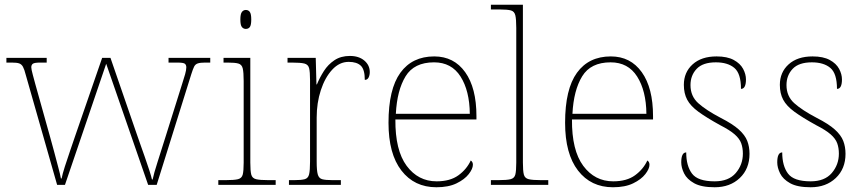

<svg xmlns="http://www.w3.org/2000/svg" viewBox="-20 -780 3639 810"><path d="M89 -463Q83 -487 77 -498Q71 -509 61 -512.5Q51 -516 30 -516H7V-536H177V-516H150Q125 -516 118.5 -511Q112 -506 112 -496Q112 -488 118.5 -464Q125 -440 129 -425L192 -200Q199 -176 208 -141.5Q217 -107 225.5 -75.5Q234 -44 237 -27H240Q243 -44 253.5 -77Q264 -110 276.5 -146Q289 -182 297 -206L411 -536H446L554 -223Q560 -205 570 -177Q580 -149 590.5 -119Q601 -89 609.5 -63Q618 -37 621 -23H624Q629 -48 644.5 -96Q660 -144 679 -205L749 -428Q756 -449 761 -467Q766 -485 766 -496Q766 -506 760 -511Q754 -516 728 -516H691V-536H867V-516H845Q825 -516 814.5 -512.5Q804 -509 799 -499Q794 -489 787 -467L641 0H605L428 -511L254 0H221Z M1017 -658Q1007 -658 1000.5 -666Q994 -674 994 -698Q994 -721 1000.5 -729.5Q1007 -738 1017 -738Q1028 -738 1034 -729.5Q1040 -721 1040 -698Q1040 -674 1034 -666Q1028 -658 1017 -658ZM901 0V-20H931Q968 -20 984 -24Q1000 -28 1004 -43.5Q1008 -59 1008 -94V-438Q1008 -475 1004 -491.5Q1000 -508 985.5 -512Q971 -516 941 -516H923V-536H1036V-94Q1036 -59 1040 -43.5Q1044 -28 1060.5 -24Q1077 -20 1113 -20H1143V0Z M1199 0V-20H1221Q1251 -20 1265.5 -24Q1280 -28 1284 -44.5Q1288 -61 1288 -98V-442Q1288 -477 1284 -492.5Q1280 -508 1264 -512Q1248 -516 1211 -516H1193V-536H1312L1315 -424H1317Q1329 -453 1346.5 -480.5Q1364 -508 1391 -526Q1418 -544 1456 -544Q1494 -544 1517 -524.5Q1540 -505 1540 -476Q1540 -463 1535 -453Q1530 -443 1519 -443Q1519 -487 1502 -503Q1485 -519 1451 -519Q1412 -519 1381.5 -486Q1351 -453 1333.5 -399.5Q1316 -346 1316 -284V-98Q1316 -61 1320.5 -44.5Q1325 -28 1339 -24Q1353 -20 1383 -20H1418V0Z M1821 10Q1728 10 1673.5 -60.5Q1619 -131 1619 -262Q1619 -404 1669 -473Q1719 -542 1812 -542Q1895 -542 1942.5 -475.5Q1990 -409 1990 -290V-276H1648Q1647 -146 1695.5 -80.5Q1744 -15 1822 -15Q1879 -15 1914 -40.5Q1949 -66 1966 -103Q1975 -97 1975 -85Q1975 -68 1957.5 -45.5Q1940 -23 1906 -6.5Q1872 10 1821 10ZM1962 -300Q1961 -397 1923 -457Q1885 -517 1811 -517Q1727 -517 1691 -458Q1655 -399 1650 -300Z M2051 0V-20H2081Q2118 -20 2134 -24Q2150 -28 2154 -43.5Q2158 -59 2158 -94V-662Q2158 -699 2154 -715.5Q2150 -732 2135.5 -736Q2121 -740 2091 -740H2051V-760H2186V-94Q2186 -59 2190 -43.5Q2194 -28 2210.5 -24Q2227 -20 2263 -20H2293V0Z M2566 10Q2473 10 2418.5 -60.5Q2364 -131 2364 -262Q2364 -404 2414 -473Q2464 -542 2557 -542Q2640 -542 2687.5 -475.5Q2735 -409 2735 -290V-276H2393Q2392 -146 2440.5 -80.5Q2489 -15 2567 -15Q2624 -15 2659 -40.5Q2694 -66 2711 -103Q2720 -97 2720 -85Q2720 -68 2702.5 -45.5Q2685 -23 2651 -6.5Q2617 10 2566 10ZM2707 -300Q2706 -397 2668 -457Q2630 -517 2556 -517Q2472 -517 2436 -458Q2400 -399 2395 -300Z M2995 10Q2939 10 2908.5 -7Q2878 -24 2866 -48.5Q2854 -73 2854 -95Q2854 -137 2875 -137Q2875 -80 2899.5 -47.5Q2924 -15 2995 -15Q3054 -15 3084 -50Q3114 -85 3114 -132Q3114 -156 3107 -175.5Q3100 -195 3079.5 -213Q3059 -231 3018 -252Q2960 -284 2926.5 -308.5Q2893 -333 2879 -359.5Q2865 -386 2865 -422Q2865 -475 2902 -508.5Q2939 -542 3003 -542Q3048 -542 3075.5 -527Q3103 -512 3115 -489.5Q3127 -467 3127 -445Q3127 -405 3106 -405Q3106 -470 3078 -493.5Q3050 -517 3000 -517Q2945 -517 2919 -489.5Q2893 -462 2893 -421Q2893 -374 2926 -344.5Q2959 -315 3020 -283Q3071 -257 3097 -233.5Q3123 -210 3132.5 -185.5Q3142 -161 3142 -131Q3142 -68 3101 -29Q3060 10 2995 10Z M3400 10Q3344 10 3313.5 -7Q3283 -24 3271 -48.5Q3259 -73 3259 -95Q3259 -137 3280 -137Q3280 -80 3304.5 -47.5Q3329 -15 3400 -15Q3459 -15 3489 -50Q3519 -85 3519 -132Q3519 -156 3512 -175.5Q3505 -195 3484.5 -213Q3464 -231 3423 -252Q3365 -284 3331.5 -308.5Q3298 -333 3284 -359.5Q3270 -386 3270 -422Q3270 -475 3307 -508.5Q3344 -542 3408 -542Q3453 -542 3480.5 -527Q3508 -512 3520 -489.5Q3532 -467 3532 -445Q3532 -405 3511 -405Q3511 -470 3483 -493.5Q3455 -517 3405 -517Q3350 -517 3324 -489.5Q3298 -462 3298 -421Q3298 -374 3331 -344.5Q3364 -315 3425 -283Q3476 -257 3502 -233.5Q3528 -210 3537.5 -185.5Q3547 -161 3547 -131Q3547 -68 3506 -29Q3465 10 3400 10Z"/></svg>

Font: Noto Serif Tamil Thin
Style: Regular
Weight: 100
Designer: Indian Type Foundry, Tom Grace, and the Monotype Design Team
Foundry: Monotype Imaging Inc.
Version: Version 2.004; ttfautohint (v1.8.4.7-5d5b)